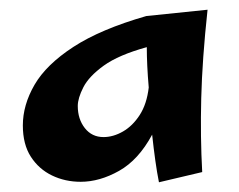

<svg xmlns="http://www.w3.org/2000/svg" viewBox="-20 -793 491 395"><path d="M146 -419Q114 -419 87 -432Q60 -445 43.5 -470.5Q27 -496 27 -535Q27 -577 51 -618.5Q75 -660 131 -696.5Q187 -733 281 -760L407 -773Q396 -671 394 -591Q392 -511 396 -439L307 -418Q303 -438 299.5 -463Q296 -488 293 -516Q265 -464 225 -441.5Q185 -419 146 -419ZM140 -575Q140 -548 154.5 -529.5Q169 -511 193 -511Q213 -511 233 -522.5Q253 -534 267.5 -556.5Q282 -579 286 -613Q284 -636 283 -657Q282 -678 282 -696Q224 -680 193.5 -658Q163 -636 151.5 -613.5Q140 -591 140 -575Z"/></svg>

Font: Marhey SemiBold
Style: Regular
Weight: 600
Designer: Nur Syamsi & Bustanul Arifin
Foundry: Namelatype
Version: Version 1.000; ttfautohint (v1.8.4.7-5d5b)